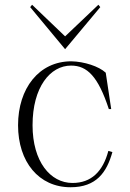

<svg xmlns="http://www.w3.org/2000/svg" viewBox="-20 -773 548 808"><path d="M277 15C385 15 429 -47 453 -133L436 -138C413 -51 364 -3 285 -3C192 -3 117 -93 117 -246C117 -406 191 -497 279 -497C347 -497 393 -451 438 -314H448L425 -467C396 -494 334 -514 280 -515C144 -515 56 -401 56 -246C56 -92 143 15 277 15ZM107 -743 254 -566 402 -743 394 -753 254 -620 115 -753Z"/></svg>

Font: Sprat Condensed Light
Style: Regular
Weight: 300
Width: 3
Designer: Ethan Nakache
Foundry: Collletttivo
Version: Version 2.000;Glyphs 3.2 (3217)